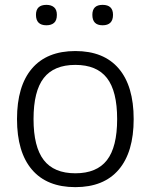

<svg xmlns="http://www.w3.org/2000/svg" viewBox="-20 -760 620 790"><path d="M118 -270Q118 -156 160 -101.5Q202 -47 290 -47Q378 -47 420 -101Q462 -155 462 -270Q462 -385 420 -439Q378 -493 290 -493Q202 -493 160 -439Q118 -385 118 -270ZM468.5 -62Q407 10 290 10Q173 10 111.5 -62Q50 -134 50 -270Q50 -406 111.5 -478Q173 -550 290 -550Q407 -550 468.5 -478Q530 -406 530 -270Q530 -134 468.5 -62ZM402 -656Q360 -656 360 -699Q360 -740 402 -740Q445 -740 445 -699Q445 -656 402 -656ZM171 -656Q128 -656 128 -699Q128 -740 171 -740Q191 -740 202.5 -730Q214 -720 214 -699Q214 -676 202.5 -666Q191 -656 171 -656Z"/></svg>

Font: EncodeSans
Style: Light
Weight: 300
Designer: Pablo Impallari, Andres Torresi
Foundry: Pablo Impallari, Andres Torresi
Version: Version 1.000; ttfautohint (v1.4.1)